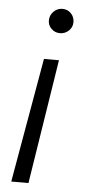

<svg xmlns="http://www.w3.org/2000/svg" viewBox="-53 -580 379 797"><g transform="rotate(5 136.5 -181.5)"><path d="M25.2 184.7 116.1 -334.2H178.6L96.9 184.7ZM174.7 -547.9Q196.4 -547.9 210.6 -533Q224.8 -518.1 224.8 -496.8Q224.8 -475.5 209.2 -460.9Q193.5 -446.4 172.6 -446.4Q151.6 -446.4 136.7 -461.1Q121.8 -475.9 122.5 -496.8Q123.2 -518.1 138.5 -533Q153.8 -547.9 174.7 -547.9Z"/></g></svg>

Font: Inter Light  BETA
Style: Italic
Weight: 300
Italic angle: 9.39999°
Designer: Rasmus Andersson
Foundry: rsms
Version: Version 3.011;git-f93a4a705